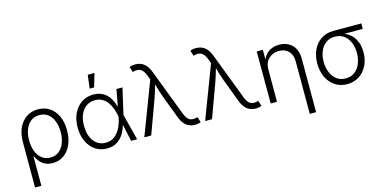

<svg xmlns="http://www.w3.org/2000/svg" viewBox="-86 -1251 3898 1945"><g transform="rotate(-15 1863.0 -278.5)"><path d="M83.5 204.1V-272Q83.5 -356.4 112.3 -419.4Q141.1 -482.4 193.1 -517.8Q245.1 -553.2 315.4 -553.2Q385.7 -553.2 437.7 -518.1Q489.7 -482.9 518.3 -419.7Q546.9 -356.4 546.9 -272Q546.9 -187.5 518.8 -123.8Q490.7 -60.1 440.4 -24.2Q390.1 11.7 323.2 11.7Q273.9 11.7 240.5 -6.1Q207 -23.9 186.5 -50.3Q166 -76.7 155.3 -102.1H149.9V204.1ZM314 -48.3Q367.2 -48.3 404.3 -77.9Q441.4 -107.4 460.7 -158.2Q480 -209 480 -272.5Q480 -334.5 461.2 -384.5Q442.4 -434.6 405.8 -463.9Q369.1 -493.2 314.9 -493.2Q262.7 -493.2 225.6 -465.1Q188.5 -437 168.7 -387.2Q148.9 -337.4 148.9 -272.5Q148.9 -207.5 168.5 -157Q188 -106.4 224.9 -77.4Q261.7 -48.3 314 -48.3Z M893.1 11.7Q822.8 11.7 769.5 -24.4Q716.3 -60.5 686.8 -124.3Q657.2 -188 657.2 -271Q657.2 -354 687.7 -417.5Q718.3 -481 772 -516.8Q825.7 -552.7 895.5 -552.7Q958 -552.7 1000.2 -526.6Q1042.5 -500.5 1067.6 -458.3Q1092.8 -416 1104.5 -367.7L1138.2 -545.9H1201.2L1138.7 -272.9L1209 0H1146L1106.9 -180.2Q1093.3 -127.9 1065.9 -84.5Q1038.6 -41 995.8 -14.6Q953.1 11.7 893.1 11.7ZM1086.4 -273.9 1084 -283.7Q1076.7 -320.3 1063.2 -357.2Q1049.8 -394 1028.1 -424.8Q1006.3 -455.6 974.4 -474.1Q942.4 -492.7 897.5 -492.7Q818.8 -492.7 771.5 -432.1Q724.1 -371.6 724.1 -270.5Q724.1 -169.4 770.3 -108.9Q816.4 -48.3 894 -48.3Q950.2 -48.3 989 -79.3Q1027.8 -110.4 1051.3 -158.9Q1074.7 -207.5 1084 -260.3ZM877.4 -620.1 894.5 -760.7H965.3L923.8 -620.1Z M1284.2 0 1494.1 -551.3 1478 -594.2Q1455.6 -652.8 1424.8 -668.5Q1394 -684.1 1349.6 -671.4L1342.3 -669.4L1324.2 -726.6Q1348.6 -737.8 1387.2 -737.8Q1438.5 -737.8 1475.8 -709Q1513.2 -680.2 1536.6 -618.7L1721.7 -133.8Q1743.7 -75.7 1774.7 -59.3Q1805.7 -43 1850.1 -56.2L1857.4 -58.1L1875.5 -1Q1864.7 3.9 1848.1 7.1Q1831.5 10.3 1812 10.3Q1761.2 10.3 1724.1 -18.6Q1687 -47.4 1663.6 -108.9L1575.2 -343.3Q1561 -380.9 1550 -416.7Q1539.1 -452.6 1528.3 -488.8Q1517.6 -453.1 1506.8 -416.5Q1496.1 -379.9 1482.4 -343.3L1356.4 0Z M1921.9 0 2131.8 -551.3 2115.7 -594.2Q2093.3 -652.8 2062.5 -668.5Q2031.7 -684.1 1987.3 -671.4L1980 -669.4L1961.9 -726.6Q1986.3 -737.8 2024.9 -737.8Q2076.2 -737.8 2113.5 -709Q2150.9 -680.2 2174.3 -618.7L2359.4 -133.8Q2381.3 -75.7 2412.4 -59.3Q2443.4 -43 2487.8 -56.2L2495.1 -58.1L2513.2 -1Q2502.4 3.9 2485.8 7.1Q2469.2 10.3 2449.7 10.3Q2398.9 10.3 2361.8 -18.6Q2324.7 -47.4 2301.3 -108.9L2212.9 -343.3Q2198.7 -380.9 2187.7 -416.7Q2176.8 -452.6 2166 -488.8Q2155.3 -453.1 2144.5 -416.5Q2133.8 -379.9 2120.1 -343.3L1994.1 0Z M2675.8 -340.3V0H2609.4V-545.9H2673.3L2673.8 -445.3Q2698.7 -502 2743.7 -527.6Q2788.6 -553.2 2844.2 -553.2Q2927.2 -553.2 2979.2 -501.7Q3031.2 -450.2 3031.2 -353V204.1H2964.8V-348.1Q2964.8 -415 2927.2 -453.9Q2889.6 -492.7 2826.7 -492.7Q2762.2 -492.7 2719 -451.7Q2675.8 -410.6 2675.8 -340.3Z M3411.1 11.7Q3339.8 11.7 3285.4 -23.9Q3231 -59.6 3200.4 -122.8Q3169.9 -186 3169.9 -269Q3169.9 -351.6 3200.7 -414.1Q3231.4 -476.6 3285.6 -511.2Q3339.8 -545.9 3411.1 -545.9H3706.1V-488.8H3513.7Q3577.1 -463.4 3614.7 -405.5Q3652.3 -347.7 3652.3 -260.3Q3652.3 -181.6 3621.8 -120.1Q3591.3 -58.6 3536.9 -23.4Q3482.4 11.7 3411.1 11.7ZM3411.1 -485.8Q3355.5 -485.8 3316.7 -456.8Q3277.8 -427.7 3257.3 -378.7Q3236.8 -329.6 3236.8 -269Q3236.8 -208 3257.1 -158Q3277.3 -107.9 3316.4 -78.1Q3355.5 -48.3 3411.1 -48.3Q3467.3 -48.3 3506.1 -78.1Q3544.9 -107.9 3565.4 -158.2Q3585.9 -208.5 3585.9 -269Q3585.9 -329.6 3565.4 -378.9Q3544.9 -428.2 3505.9 -457Q3466.8 -485.8 3411.1 -485.8Z"/></g></svg>

Font: Inter Light
Style: Regular
Weight: 300
Designer: Rasmus Andersson
Foundry: rsms
Version: Version 4.000;git-a52131595